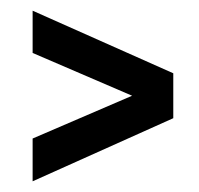

<svg xmlns="http://www.w3.org/2000/svg" viewBox="-20 -512 372 359"><path d="M41 -173V-253L227 -333L41 -413V-492L304 -375V-291Z"/></svg>

Font: Special Gothic Condensed Medium
Style: Regular
Weight: 500
Width: 3
Designer: Alistair McCready
Foundry: Monolith
Version: Version 1.000; ttfautohint (v1.8.4.7-5d5b)